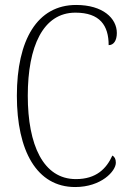

<svg xmlns="http://www.w3.org/2000/svg" viewBox="-20 -744 519 774"><path d="M283 10C388 10 447 -54 447 -88C447 -103 442 -112 433 -117C409 -64 368 -22 286 -22C154 -22 92 -160 92 -358C92 -556 153 -693 284 -693C383 -693 418 -641 418 -562C438 -562 451 -580 451 -611C451 -670 395 -724 287 -724C130 -724 48 -583 48 -358C48 -136 128 10 283 10Z"/></svg>

Font: Noto Serif Armenian Condensed ExtraLight
Style: Regular
Weight: 200
Width: 3
Designer: Monotype Design Team
Foundry: Monotype Imaging Inc.
Version: Version 2.008